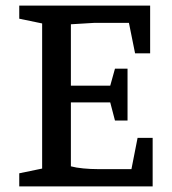

<svg xmlns="http://www.w3.org/2000/svg" viewBox="-20 -668 615 688"><path d="M49 0V-47L131 -64V-584L49 -601V-648H518V-477H464L442 -586H317L234 -581V-361H375L392 -422H437V-236H392L375 -301H234V-72Q252 -67 278.5 -64.5Q305 -62 330 -62H451L473 -174H527V0Z"/></svg>

Font: Faustina Medium
Style: Regular
Weight: 500
Designer: Alfonso Garcia
Foundry: http://www.omnibus-type.com
Version: Version 1.200